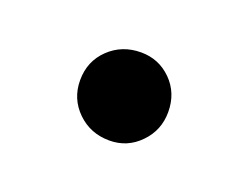

<svg xmlns="http://www.w3.org/2000/svg" viewBox="-39 -438 318 246"><g transform="rotate(20 120.0 -315.0)"><path d="M121.6 -254.9Q95.7 -254.9 77.9 -272.2Q60.1 -289.6 60.1 -314.9Q60.1 -340.8 77.9 -357.9Q95.7 -375 121.6 -375Q146 -375 163.1 -357.9Q180.2 -340.8 180.2 -314.9Q180.2 -290 163.1 -272.5Q146 -254.9 121.6 -254.9Z"/></g></svg>

Font: Vela Sans Med
Style: Regular
Weight: 500
Designer: Principal design: Mikhail Sharanda - project Manrope.
Design modification: Ravid Balaliev
Foundry: Mikhail Sharanda
Version: Version 1.001